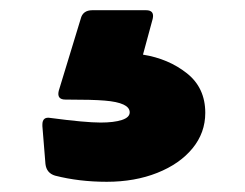

<svg xmlns="http://www.w3.org/2000/svg" viewBox="-20 -23 479 376"><path d="M382 198Q382 237 357 267.5Q332 298 288 315.5Q244 333 189 333Q135 333 88 321Q71 316 69 298L63 224V221Q63 205 79 208Q147 217 177 217Q203 217 218.5 212Q234 207 234 197Q234 178 185 174Q162 172 108 172Q91 172 95 155L138 14Q142 -3 161 -3H266Q283 -3 279 14L260 84Q310 92 346 120.5Q382 149 382 198Z"/></svg>

Font: LINE Seed JP_TTF ExtraBold
Style: Regular
Weight: 800
Designer: LY Corporation & Fontrix & Fontworks
Version: Version 1.015